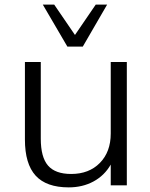

<svg xmlns="http://www.w3.org/2000/svg" viewBox="-20 -810 654 839"><path d="M534.2 -539.1V0H463.9V-90.8Q436.5 -43 388.7 -17.1Q340.8 8.8 280.3 8.8Q182.6 8.8 135.7 -42.5Q88.9 -93.8 88.9 -200.2V-539.1H158.2V-204.1Q158.2 -123 189.9 -86.4Q221.7 -49.8 291 -49.8Q369.1 -49.8 416.5 -98.1Q463.9 -146.5 463.9 -226.6V-539.1ZM167 -790H216.8L307.6 -657.2L398.4 -790H448.2L341.8 -606.4H274.4Z"/></svg>

Font: Min Sans Light
Style: Regular
Weight: 300
Designer: Jinseong-Kim, NotoSansCJK, Nunito
Foundry: Jinseong-Kim
Version: Version 1.400;Glyphs 3.1.2 (3151)